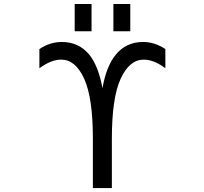

<svg xmlns="http://www.w3.org/2000/svg" viewBox="-20 -956 1040 978"><path d="M549.8 -249V2H453.1V-249Q453.1 -458 408.7 -555.2Q364.3 -652.3 292 -652.3Q240.2 -652.3 180.7 -608.4V-706.1Q234.4 -742.2 294.9 -742.2Q381.8 -742.2 435.5 -676.8Q481.4 -619.1 502 -506.8Q521.5 -618.2 568.4 -675.8Q621.1 -742.2 709 -742.2Q767.6 -742.2 822.3 -706.1V-608.4Q763.7 -652.3 711.9 -652.3Q639.6 -652.3 594.7 -555.2Q549.8 -458 549.8 -249ZM360.4 -796.9V-935.5H446.3V-796.9ZM557.6 -796.9V-935.5H643.6V-796.9Z"/></svg>

Font: Gen Shin Gothic Monospace Regular
Style: Regular
Weight: 400
Designer: [Source Han Sans]
Ryoko NISHIZUKA  (kana & ideographs); Paul D. Hunt (Latin, Greek & Cyrillic); Wenlong ZHANG  (bopomofo
Version: Version 1.002.20150607